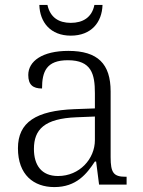

<svg xmlns="http://www.w3.org/2000/svg" viewBox="-20 -751 582 781"><path d="M268 -606C352 -606 395 -661 397 -731H364C354 -680 317 -658 268 -658C219 -658 184 -680 173 -731H140C142 -661 185 -606 268 -606ZM201 10C291 10 333 -44 366 -94H371L383 0H495V-32H491C442 -32 430 -48 430 -112V-379C430 -491 378 -544 258 -544C152 -544 95 -502 95 -446C95 -406 114 -391 151 -391C151 -460 169 -506 256 -506C352 -506 366 -450 366 -372V-310L283 -307C127 -301 53 -254 53 -148C53 -40 117 10 201 10ZM216 -35C148 -35 118 -80 118 -145C118 -224 160 -269 292 -274L366 -277V-181C366 -105 304 -35 216 -35Z"/></svg>

Font: Noto Serif Lao Light
Style: Regular
Weight: 300
Designer: Monotype Design Team
Foundry: Monotype Imaging Inc.
Version: Version 2.003